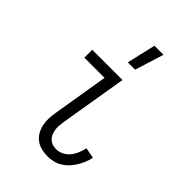

<svg xmlns="http://www.w3.org/2000/svg" viewBox="-223 -845 947 947"><g transform="rotate(45 250.0 -371.5)"><path d="M291 8Q269 8 247.5 2.5Q226 -3 209.5 -15.5Q193 -28 182.5 -46.5Q172 -65 167.5 -86Q163 -107 164 -129.5Q165 -152 169 -174L217 -465H76V-520H287L228 -165Q226 -151 225 -137Q224 -123 226.5 -110Q229 -97 234 -85Q239 -73 248.5 -64Q258 -55 270.5 -51Q283 -47 297 -47Q316 -47 335 -56.5Q354 -66 367 -82.5Q380 -99 387.5 -118Q395 -137 400 -156L455 -146Q451 -126 443.5 -107.5Q436 -89 425 -71Q414 -53 400 -38Q386 -23 368 -12Q350 -1 330 3.5Q310 8 291 8ZM244 -600 279 -751H342L295 -600Z"/></g></svg>

Font: Iosevka Term Curly Light
Style: Italic
Weight: 300
Italic angle: -9°
Designer: Belleve Invis
Foundry: Belleve Invis
Version: Version 32.3.0